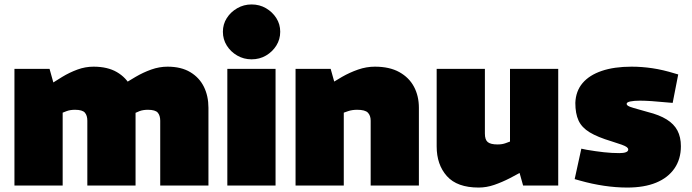

<svg xmlns="http://www.w3.org/2000/svg" viewBox="-20 -835 3114 864"><path d="M45 0V-525H203L220 -464L260 -489Q293 -509 328.5 -522Q364 -535 401 -535Q464 -535 506 -510.5Q548 -486 569 -444.5Q590 -403 590 -350V0H373V-292Q373 -315 362 -328Q351 -341 317 -341Q307 -341 297.5 -339.5Q288 -338 280 -335L262 -328V0ZM701 0V-292Q701 -315 690 -328Q679 -341 645 -341Q635 -341 625.5 -339.5Q616 -338 608 -335L587 -326L520 -447L590 -489Q624 -509 660.5 -522Q697 -535 734 -535Q795 -535 836 -510.5Q877 -486 897.5 -444.5Q918 -403 918 -350V0Z M1003 0V-525H1220V0ZM1112 -568Q1077 -568 1047.5 -585Q1018 -602 1000.5 -630Q983 -658 983 -692Q983 -726 1000.5 -753.5Q1018 -781 1047.5 -798Q1077 -815 1112 -815Q1148 -815 1177 -798Q1206 -781 1223.5 -753.5Q1241 -726 1241 -692Q1241 -658 1223.5 -630Q1206 -602 1177 -585Q1148 -568 1112 -568Z M1310 0V-525H1468L1484 -468L1519 -489Q1554 -509 1591.5 -522Q1629 -535 1667 -535Q1733 -535 1777 -510.5Q1821 -486 1843 -444.5Q1865 -403 1865 -350V0H1648V-292Q1648 -315 1635.5 -328Q1623 -341 1587 -341Q1576 -341 1566 -339.5Q1556 -338 1547 -335L1527 -328V0Z M2134 9Q2037 9 1991 -42.5Q1945 -94 1945 -176V-525H2162V-234Q2162 -206 2175 -195.5Q2188 -185 2219 -185Q2230 -185 2239 -186.5Q2248 -188 2256 -191L2275 -198V-525H2492V0H2334L2306 -100L2345 -71L2276 -34Q2239 -15 2204 -3Q2169 9 2134 9Z M2803 9Q2752 9 2698 1Q2644 -7 2591 -22L2566 -29L2596 -166L2620 -161Q2661 -154 2697 -150Q2733 -146 2767 -146Q2786 -146 2796.5 -150Q2807 -154 2807 -162Q2807 -168 2800.5 -173Q2794 -178 2777.5 -184Q2761 -190 2732 -199Q2669 -218 2633.5 -239.5Q2598 -261 2583.5 -292.5Q2569 -324 2569 -372Q2571 -425 2601.5 -461Q2632 -497 2688 -516Q2744 -535 2822 -535Q2868 -535 2915.5 -528Q2963 -521 3018 -504L3032 -500L3007 -372L2983 -374Q2943 -378 2912 -380Q2881 -382 2861 -382Q2833 -382 2816.5 -378.5Q2800 -375 2800 -368Q2800 -363 2805.5 -359Q2811 -355 2831.5 -349Q2852 -343 2895 -331Q2947 -318 2980 -297.5Q3013 -277 3028.5 -247.5Q3044 -218 3044 -177Q3044 -119 3015 -77Q2986 -35 2932.5 -13Q2879 9 2803 9Z"/></svg>

Font: REM Black
Style: Regular
Weight: 900
Designer: Octavio Pardo
Foundry: Ashler Design
Version: Version 1.005;gftools[0.9.28]